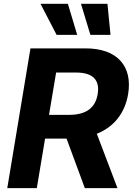

<svg xmlns="http://www.w3.org/2000/svg" viewBox="-20 -979 702 999"><path d="M17.8 0H171.5L214.5 -257.8H314.3H326.3L421.5 0H591.3L483.7 -283C573.2 -318.2 630.3 -391 646.7 -489.7C670.5 -634.2 590.6 -727.3 425.4 -727.3H138.5ZM190.7 -959.2 274.5 -797.6H381.7L333.1 -959.2ZM235.1 -381.4 272 -601.6H375.7C463.8 -601.6 500 -562.5 488.3 -489.7C476.6 -417.6 427.9 -381.4 339.5 -381.4ZM401.3 -959.2 450.3 -797.6H555L539.1 -959.2Z"/></svg>

Font: Margiela Sans
Style: Bold Italic
Weight: 700
Italic angle: -9.39999°
Designer: Stefan Endress, Andreas Faust
Version: Version 1.100;FEAKit 1.0